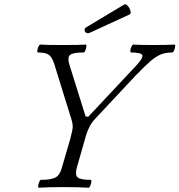

<svg xmlns="http://www.w3.org/2000/svg" viewBox="-20 -877 841 900"><path d="M162 3Q158 3 159 -6Q160 -15 164 -24.5Q168 -34 172 -34Q221 -34 241 -45.5Q261 -57 270 -91L308 -221Q314 -244 317.5 -259.5Q321 -275 321 -284Q321 -302 309 -336L235 -575Q225 -608 209.5 -619.5Q194 -631 159 -631Q154 -631 155 -640.5Q156 -650 160.5 -659Q165 -668 169 -668Q180 -667 206.5 -666.5Q233 -666 274 -666Q315 -666 342 -666.5Q369 -667 381 -668Q386 -668 385 -659Q384 -650 380 -640.5Q376 -631 371 -631Q322 -631 308.5 -619.5Q295 -608 305 -575L381 -332L393 -329L619 -570Q652 -606 647 -618.5Q642 -631 594 -631Q590 -631 591 -640.5Q592 -650 596.5 -659Q601 -668 605 -668Q621 -667 644.5 -666.5Q668 -666 699 -666Q730 -666 754.5 -666.5Q779 -667 797 -668Q802 -668 801 -659Q800 -650 796 -640.5Q792 -631 787 -631Q758 -631 735.5 -622.5Q713 -614 685.5 -590.5Q658 -567 613 -520L425 -319Q397 -290 382 -238L340 -91Q331 -57 344 -45.5Q357 -34 404 -34Q409 -34 408 -24.5Q407 -15 403 -6Q399 3 394 3Q352 0 278 0Q204 0 162 3ZM400 -723Q391 -719 384 -723.5Q377 -728 376.5 -736.5Q376 -745 386 -750L561 -855Q570 -860 579 -849.5Q588 -839 591.5 -826Q595 -813 587 -809Z"/></svg>

Font: Junicode
Style: Italic
Weight: 400
Italic angle: -11°
Designer: Peter S. Baker
Version: Version 2.100; ttfautohint (v1.8.4)